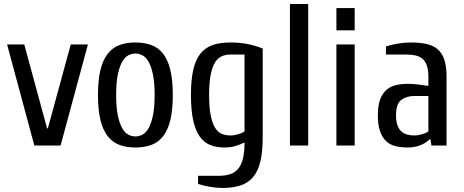

<svg xmlns="http://www.w3.org/2000/svg" viewBox="-20 -720 2294 950"><path d="M15.1 -500H100.1L212.9 -85H216.8L330.1 -500H415L279.8 0H149.9Z M464.8 -250Q464.8 -323.2 476.8 -373Q488.8 -422.9 512.5 -453.4Q536.1 -483.9 570.6 -496.8Q605 -509.8 649.9 -509.8Q694.8 -509.8 729.5 -496.8Q764.2 -483.9 787.6 -453.4Q811 -422.9 823 -373Q835 -323.2 835 -250Q835 -176.8 823 -127Q811 -77.1 787.6 -46.6Q764.2 -16.1 729.5 -3.2Q694.8 9.8 649.9 9.8Q605 9.8 570.6 -3.2Q536.1 -16.1 512.5 -46.6Q488.8 -77.1 476.8 -127Q464.8 -176.8 464.8 -250ZM554.7 -250Q554.7 -189.9 562.7 -150.4Q570.8 -110.8 583.7 -87.4Q596.7 -64 613.8 -54.4Q630.9 -44.9 649.9 -44.9Q668.9 -44.9 686 -54.4Q703.1 -64 716.1 -87.4Q729 -110.8 737.1 -150.4Q745.1 -189.9 745.1 -250Q745.1 -310.1 737.1 -349.6Q729 -389.2 716.1 -412.6Q703.1 -436 686 -445.6Q668.9 -455.1 649.9 -455.1Q630.9 -455.1 613.8 -445.6Q596.7 -436 583.7 -412.6Q570.8 -389.2 562.7 -349.6Q554.7 -310.1 554.7 -250Z M924.8 -250Q924.8 -325.2 936.3 -375Q947.8 -424.8 971.9 -454.8Q996.1 -484.9 1032.5 -497.3Q1068.8 -509.8 1120.1 -509.8Q1165 -509.8 1203.4 -502.4Q1241.7 -495.1 1279.8 -480V-40Q1279.8 30.8 1268.3 78.9Q1256.8 127 1232.4 156Q1208 185.1 1169.9 197.5Q1131.8 210 1080.1 210Q1050.3 210 1016.6 204.1Q982.9 198.2 960 189.9V149.9H1060.1Q1094.2 149.9 1118.7 141.8Q1143.1 133.8 1158.9 114.5Q1174.8 95.2 1182.4 63.5Q1189.9 31.7 1189.9 -15.1Q1167 -3.9 1143.6 2.9Q1120.1 9.8 1089.8 9.8Q1050.8 9.8 1019.8 -2.7Q988.8 -15.1 967.8 -45.2Q946.8 -75.2 935.8 -125Q924.8 -174.8 924.8 -250ZM1014.6 -250Q1014.6 -189.9 1022.2 -150.9Q1029.8 -111.8 1043.2 -89.4Q1056.6 -66.9 1076.2 -58.3Q1095.7 -49.8 1120.1 -49.8Q1139.2 -49.8 1158.9 -55.9Q1178.7 -62 1189.9 -69.8V-450.2H1120.1Q1096.2 -450.2 1076.4 -441.2Q1056.6 -432.1 1043.2 -409.7Q1029.8 -387.2 1022.2 -348.6Q1014.6 -310.1 1014.6 -250Z M1414.6 0V-700.2H1504.9V0Z M1644.5 0V-500H1734.9V0ZM1644.5 -569.8V-680.2H1734.9V-569.8Z M1849.6 -149.9Q1849.6 -196.8 1860.6 -226.8Q1871.6 -256.8 1891.1 -274.4Q1910.6 -292 1938.2 -298.6Q1965.8 -305.2 1999.5 -305.2Q2022.5 -305.2 2049.6 -302Q2076.7 -298.8 2099.6 -294.9V-339.8Q2099.6 -374 2092 -395.5Q2084.5 -417 2070.6 -429Q2056.6 -440.9 2036.1 -445.6Q2015.6 -450.2 1989.7 -450.2H1889.6V-490.2Q1912.6 -498 1946 -503.9Q1979.5 -509.8 2009.8 -509.8Q2054.7 -509.8 2088.1 -502.9Q2121.6 -496.1 2144 -477.5Q2166.5 -459 2178 -425.5Q2189.5 -392.1 2189.5 -339.8V0H2114.7L2109.9 -29.8H2104.5Q2085.4 -10.7 2057.4 -0.5Q2029.3 9.8 1999.5 9.8Q1965.3 9.8 1938 3.4Q1910.6 -2.9 1891.1 -21Q1871.6 -39.1 1860.6 -70.1Q1849.6 -101.1 1849.6 -149.9ZM1939.5 -149.9Q1939.5 -120.1 1946.5 -100.6Q1953.6 -81.1 1965.6 -70.1Q1977.5 -59.1 1994.1 -54.4Q2010.7 -49.8 2029.8 -49.8Q2048.8 -49.8 2068.8 -55.9Q2088.9 -62 2099.6 -69.8V-245.1H2029.8Q1991.7 -245.1 1965.6 -225.6Q1939.5 -206.1 1939.5 -149.9Z"/></svg>

Font: 
Style: .
Weight: 400
Designer: Jovanny Lemonad
Foundry: Jovanny Lemonad
Version: Version 1.002